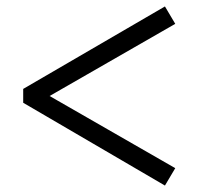

<svg xmlns="http://www.w3.org/2000/svg" viewBox="-20 -657 615 596"><path d="M52 -344V-375V-381L492 -637L524 -583L134 -359L524 -135L492 -81L52 -338Z"/></svg>

Font: Early Summer Mincho Screen
Style: Regular
Weight: 400
Designer: GuiWonder
Version: Version 1.002